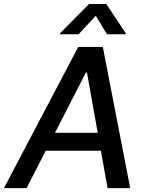

<svg xmlns="http://www.w3.org/2000/svg" viewBox="-41 -969 761 989"><path d="M95.9 0 194.6 -192.5H478.7L513.1 0H629.6L488.6 -727.3H361.9L-20.6 0ZM242.2 -284.8 401.3 -595.2H407L462.4 -284.8ZM267.8 -792.6H363.6L452.4 -887.8L509.6 -792.6H605.8L606.5 -797.9L506.4 -948.5H417.6L268.5 -797.9Z"/></svg>

Font: Magic Ui Pro Medium
Style: Italic
Weight: 500
Italic angle: -9.39999°
Designer: Stefan Endress, Andreas Faust
Version: Version 1.000;FEAKit 1.0